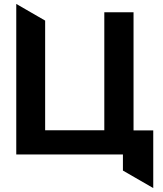

<svg xmlns="http://www.w3.org/2000/svg" viewBox="-20 -790 834 982"><path d="M763.8 -122.9H663V-727.3H513.5V-123.6H210.9V-684.7L63.2 -769.9V0H608.7V82.4L763.8 171.9Z"/></svg>

Font: Inter-Hewn
Style: Bold
Weight: 700
Designer: Rasmus Andersson
Foundry: rsms
Version: Version 3.012;git-f93a4a705